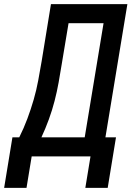

<svg xmlns="http://www.w3.org/2000/svg" viewBox="-51 -755 671 927"><path d="M-31 152 9 -92H42Q64 -136 81 -181.5Q98 -227 111.5 -273.5Q125 -320 133.5 -366.5Q142 -413 150 -459L195 -735H564L458 -92H509L469 152H361L386 0H102L77 152ZM149 -92H358L449 -643H280L247 -445Q240 -401 232 -356.5Q224 -312 212.5 -267.5Q201 -223 185 -179Q169 -135 149 -92Z"/></svg>

Font: Iosevka Semibold Extended
Style: Italic
Weight: 600
Width: 7
Italic angle: -9°
Monospace: yes
Designer: Belleve Invis
Foundry: Belleve Invis
Version: Version 32.5.0; ttfautohint (v1.8.4)